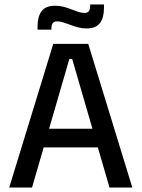

<svg xmlns="http://www.w3.org/2000/svg" viewBox="-20 -834 630 854"><path d="M21 0 217 -639H372.5L568.5 0H467L301 -572H288.5L122.5 0ZM149 -178.5V-261.5H439.5V-178.5ZM365 -707.5Q346 -707.5 328 -712.2Q310 -717 293.5 -723.2Q277 -729.5 262.2 -734.2Q247.5 -739 234.5 -739Q220.5 -739 214.5 -730.8Q208.5 -722.5 208.5 -706.5V-702H147V-717Q147 -759.5 164.8 -784Q182.5 -808.5 225 -808.5Q244.5 -808.5 262.8 -803.8Q281 -799 297.2 -792.5Q313.5 -786 328.2 -781.2Q343 -776.5 355.5 -776.5Q370 -776.5 375.5 -784.8Q381 -793 381 -809.5V-814H442.5V-798.5Q442.5 -756 424.8 -731.8Q407 -707.5 365 -707.5Z"/></svg>

Font: Anek Telugu Medium
Style: Regular
Weight: 500
Designer: Omkar Bhoir (Telugu), Yesha Goshar (Latin)
Foundry: Ek Type
Version: Version 1.003